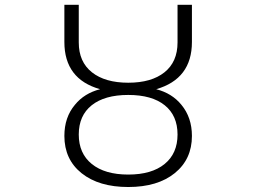

<svg xmlns="http://www.w3.org/2000/svg" viewBox="-20 -751 1040 782"><path d="M353.5 -322.3Q300.8 -280.3 300.8 -203.1Q300.8 -126 354 -83Q407.2 -40 502.4 -40Q597.7 -40 650.4 -83Q703.1 -126 703.1 -203.1Q703.1 -280.3 650.9 -322.3Q598.6 -364.3 502.4 -364.3Q406.2 -364.3 353.5 -322.3ZM242.2 -580.1V-731.4H300.8V-578.1Q300.8 -499 354.5 -456.5Q408.2 -414.1 502.4 -414.1Q596.7 -414.1 649.9 -456.5Q703.1 -499 703.1 -578.1V-731.4H761.7V-580.1Q761.7 -429.7 616.2 -387.7Q680.7 -371.1 718.8 -324.2Q761.7 -272.5 761.7 -197.3Q761.7 -102.5 691.9 -45.9Q622.1 10.7 502.4 10.7Q382.8 10.7 312.5 -45.4Q242.2 -101.6 242.2 -197.3Q242.2 -273.4 285.2 -324.2Q323.2 -371.1 387.7 -387.7Q242.2 -428.7 242.2 -580.1Z"/></svg>

Font: Gen Shin Gothic Monospace Light
Style: Regular
Weight: 300
Designer: [Source Han Sans]
Ryoko NISHIZUKA  (kana & ideographs); Paul D. Hunt (Latin, Greek & Cyrillic); Wenlong ZHANG  (bopomofo
Version: Version 1.002.20150607